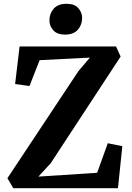

<svg xmlns="http://www.w3.org/2000/svg" viewBox="-20 -990 692 1010"><path d="M50 0 19 -52.5 393 -616.5 453 -687 188.5 -673.5 135 -537.5 59.5 -548 83 -745.5H590.5L614.5 -692.5L246.5 -131L182 -61L491 -81L547 -236.5L623.5 -221L600.5 0ZM321 -808Q280.5 -808 260.2 -830.8Q240 -853.5 240 -882.5Q240 -918 262.2 -944Q284.5 -970 330 -970H331Q372 -970 392 -947.2Q412 -924.5 412 -895.5Q412 -860 389.8 -834Q367.5 -808 322 -808Z"/></svg>

Font: Merriweather 20pt
Style: Bold
Weight: 700
Version: Version 2.100